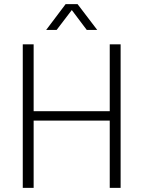

<svg xmlns="http://www.w3.org/2000/svg" viewBox="-20 -916 699 936"><path d="M330 -867 403 -770H454L358 -896H300L205 -770H256ZM515 -700V-374H144V-700H91V0H144V-328H515V0H568V-700Z"/></svg>

Font: Arthouse Owned Light
Style: Regular
Weight: 300
Designer: Jeremy Tribby
Foundry: Tribby Type
Version: Version 1.000;PS 001.000;hotconv 1.0.88;makeotf.lib2.5.64775